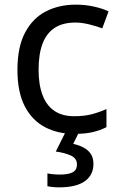

<svg xmlns="http://www.w3.org/2000/svg" viewBox="-20 -566 520 826"><path d="M300 10Q229 10 173.5 -19Q118 -48 86.5 -109Q55 -170 55 -265Q55 -364 88 -426Q121 -488 177.5 -517Q234 -546 306 -546Q347 -546 385 -537.5Q423 -529 447 -517L420 -444Q396 -453 364 -461Q332 -469 304 -469Q250 -469 215 -446Q180 -423 163 -378Q146 -333 146 -266Q146 -202 163 -157Q180 -112 214 -89Q248 -66 299 -66Q343 -66 376.5 -75Q410 -84 438 -97V-19Q411 -5 378.5 2.5Q346 10 300 10ZM382 139Q382 187 345 213.5Q308 240 234 240Q219 240 205.5 238.5Q192 237 184 235V180Q193 182 208 183.5Q223 185 237 185Q273 185 292 175.5Q311 166 311 141Q311 115 284.5 103Q258 91 220 86L263 0H321L295 53Q319 58 339 68.5Q359 79 370.5 96Q382 113 382 139Z"/></svg>

Font: Noto Sans Oriya
Style: Regular
Weight: 400
Designer: Amélie Bonet and Sol Matas
Foundry: Google LLC
Version: Version 2.006